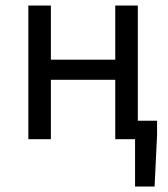

<svg xmlns="http://www.w3.org/2000/svg" viewBox="-20 -506 610 698"><path d="M471 172V0H399V-216H165V0H83V-486H165V-289H399V-486H481V-67H551V-15L542 172Z"/></svg>

Font: Source Sans Pro
Style: Regular
Weight: 400
Designer: Paul D. Hunt
Foundry: Adobe Systems Incorporated
Version: Version 2.021;PS 2.000;hotconv 1.0.86;makeotf.lib2.5.63406